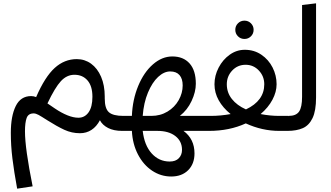

<svg xmlns="http://www.w3.org/2000/svg" viewBox="-20 -786 1988 1153"><path d="M733 -47 713 0Q663 0 629 -17.5Q595 -35 580 -64Q560 -26 529.5 -6Q499 14 460 14Q411 14 366.5 -6.5Q322 -27 262 -65Q228 -87 211.5 -96Q195 -105 182 -105Q150 -105 140 -77.5Q130 -50 130 3Q130 105 176 333L83 347Q64 243 54.5 165.5Q45 88 45 12Q45 -89 74.5 -149Q104 -209 167 -209Q182 -209 197 -203Q250 -325 308.5 -378Q367 -431 441 -431Q489 -431 527 -403.5Q565 -376 587 -325Q609 -274 609 -206V-195Q609 -134 634 -112Q659 -90 721 -90ZM535 -205Q535 -269 505.5 -303Q476 -337 427 -337Q381 -337 345.5 -298.5Q310 -260 265 -165Q272 -160 310.5 -134Q349 -108 385 -93.5Q421 -79 451 -79Q489 -79 512 -111.5Q535 -144 535 -205Z M1193 0H1082Q1148 49 1148 135Q1148 198 1110 236Q1072 274 1008 274Q946 274 893.5 239Q841 204 808.5 141.5Q776 79 772 0H713L693 -45L721 -90H772Q776 -188 810 -270Q844 -352 898.5 -399.5Q953 -447 1015 -447Q1081 -447 1118.5 -405Q1156 -363 1156 -283Q1156 -234 1130.5 -179.5Q1105 -125 1060 -90H1201L1213 -45ZM837 -90H889Q943 -90 986 -116Q1029 -142 1053 -184.5Q1077 -227 1077 -273Q1077 -313 1058 -335Q1039 -357 1002 -357Q965 -357 929.5 -324Q894 -291 868.5 -230Q843 -169 837 -90ZM1073 114Q1073 62 1033 31Q993 0 925 0H837Q847 87 891 135.5Q935 184 999 184Q1035 184 1054 164Q1073 144 1073 114Z M1726 -45 1706 0H1657Q1554 0 1456 -45Q1358 0 1235 0H1193L1173 -45L1201 -90H1245Q1305 -90 1365 -101Q1319 -138 1293.5 -183.5Q1268 -229 1268 -280Q1268 -332 1293 -380Q1318 -428 1359.5 -457.5Q1401 -487 1450 -487Q1506 -487 1549.5 -457.5Q1593 -428 1617 -380.5Q1641 -333 1641 -280Q1641 -234 1616 -187Q1591 -140 1545 -101Q1602 -90 1657 -90H1712ZM1457 -129Q1567 -181 1567 -280Q1567 -328 1534.5 -362.5Q1502 -397 1455 -397Q1407 -397 1374.5 -362.5Q1342 -328 1342 -280Q1342 -230 1372.5 -191.5Q1403 -153 1457 -129ZM1393 -607Q1393 -630 1409 -646Q1425 -662 1448 -662Q1471 -662 1487 -646Q1503 -630 1503 -607Q1503 -584 1487 -568Q1471 -552 1448 -552Q1425 -552 1409 -568Q1393 -584 1393 -607Z M1686 -45 1714 -90Q1758 -90 1776 -116Q1794 -142 1794 -205V-756L1878 -766V-201Q1878 -121 1857 -77Q1836 -33 1798.5 -16.5Q1761 0 1706 0Z"/></svg>

Font: FiraGOUPP
Style: Medium
Weight: 400
Designer: bBox Type
Foundry: bBox Type GmbH
Version: Version 1.001